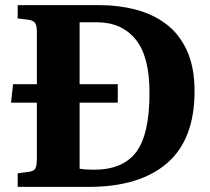

<svg xmlns="http://www.w3.org/2000/svg" viewBox="-20 -730 822 750"><path d="M369 -710Q443 -710 510 -692.5Q577 -675 628.5 -636.5Q680 -598 710 -533Q740 -468 740 -374Q740 -185 632.5 -92.5Q525 0 327 0H49V-53L93 -59Q111 -61 117.5 -71Q124 -81 124 -111V-329H23L31 -401H124V-606Q124 -631 117 -640.5Q110 -650 90 -653L49 -658V-710ZM347 -67Q460 -67 512 -136Q564 -205 564 -368Q564 -510 509.5 -576.5Q455 -643 358 -643H291V-401H440V-329H291V-71Q313 -67 347 -67Z"/></svg>

Font: Literata 36pt
Style: Bold
Weight: 700
Designer: Latin by Veronika Burian and Jose Scaglione. Greek by Irene Vlachou. Cyrillic by Vera Evstafieva.
Foundry: TypeTogether
Version: Version 3.002